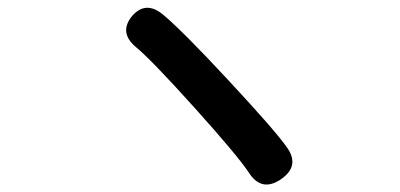

<svg xmlns="http://www.w3.org/2000/svg" viewBox="-20 -599 1040 499"><path d="M710 -133Q660 -99 627 -150Q598 -194 486 -318.5Q374 -443 334 -476Q288 -514 323 -557Q359 -599 405 -560Q456 -517 573 -391Q694 -261 725 -217Q761 -168 710 -133Z"/></svg>

Font: Resource Han Rounded JP Medium
Style: Regular
Weight: 500
Designer: Cyano Hao (round all glyphs); Ryoko NISHIZUKA 西塚涼子 (kana, bopomofo & ideographs); Paul D. Hunt (Latin, Greek & Cyrillic)
Foundry: Cyano Hao
Version: 0.990